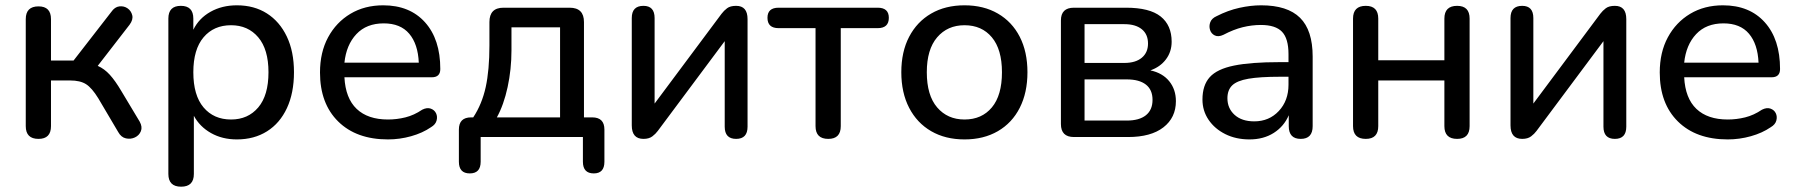

<svg xmlns="http://www.w3.org/2000/svg" viewBox="-20 -516 6767 723"><path d="M125 7Q77 7 77 -41V-444Q77 -492 125 -492Q172 -492 172 -444V-288H257L399 -471Q412 -490 429.5 -492Q447 -494 460.5 -484.5Q474 -475 478 -458.5Q482 -442 468 -423L348 -268Q373 -257 393.5 -234.5Q414 -212 437 -173L506 -58Q517 -38 510.5 -22Q504 -6 488 1.5Q472 9 454 5Q436 1 425 -19L350 -146Q326 -185 304 -199Q282 -213 244 -213H172V-41Q172 7 125 7Z M850 -66Q914 -66 952.5 -111.5Q991 -157 991 -244Q991 -330 952.5 -375.5Q914 -421 850 -421Q785 -421 746.5 -375.5Q708 -330 708 -244Q708 -157 746.5 -111.5Q785 -66 850 -66ZM662 187Q614 187 614 139V-446Q614 -494 661 -494Q708 -494 708 -446V-404Q729 -447 772.5 -471.5Q816 -496 872 -496Q937 -496 985 -465.5Q1033 -435 1060 -378.5Q1087 -322 1087 -244Q1087 -166 1060.5 -109Q1034 -52 985.5 -21.5Q937 9 872 9Q817 9 774.5 -15Q732 -39 710 -80V139Q710 187 662 187Z M1441 9Q1322 9 1253.5 -58.5Q1185 -126 1185 -243Q1185 -319 1215.5 -375.5Q1246 -432 1299.5 -464Q1353 -496 1423 -496Q1523 -496 1580.5 -432Q1638 -368 1638 -256Q1638 -225 1606 -225H1277Q1281 -146 1323 -106Q1365 -66 1441 -66Q1474 -66 1506.5 -74Q1539 -82 1570 -103Q1588 -112 1602 -107Q1616 -102 1622 -89.5Q1628 -77 1624 -62Q1620 -47 1603 -37Q1571 -15 1528 -3Q1485 9 1441 9ZM1277 -280H1557Q1554 -350 1521 -389Q1488 -428 1425 -428Q1360 -428 1322 -387.5Q1284 -347 1277 -280Z M1851 -74H2089V-413H1906V-326Q1906 -255 1891.5 -188Q1877 -121 1851 -74ZM1749 137Q1708 137 1708 93V-28Q1708 -74 1754 -74H1762Q1795 -124 1809 -188Q1823 -252 1823 -345V-433Q1823 -487 1876 -487H2125Q2179 -487 2179 -433V-74H2210Q2256 -74 2256 -28V93Q2256 137 2216 137Q2175 137 2175 93V0H1790V93Q1790 137 1749 137Z M2403 7Q2359 7 2359 -44V-448Q2359 -494 2403 -494Q2445 -494 2445 -448V-126L2697 -464Q2706 -476 2718 -485Q2730 -494 2752 -494Q2795 -494 2795 -444V-39Q2795 7 2752 7Q2709 7 2709 -39V-361L2457 -23Q2449 -12 2436.5 -2.5Q2424 7 2403 7Z M3099 7Q3051 7 3051 -41V-410H2912Q2870 -410 2870 -449Q2870 -487 2912 -487H3285Q3327 -487 3327 -449Q3327 -410 3285 -410H3146V-41Q3146 7 3099 7Z M3612 9Q3540 9 3486.5 -22Q3433 -53 3403.5 -110Q3374 -167 3374 -244Q3374 -321 3403.5 -377.5Q3433 -434 3486.5 -465Q3540 -496 3612 -496Q3684 -496 3737.5 -465Q3791 -434 3820 -377.5Q3849 -321 3849 -244Q3849 -167 3820 -110Q3791 -53 3737.5 -22Q3684 9 3612 9ZM3612 -66Q3677 -66 3715 -111.5Q3753 -157 3753 -244Q3753 -330 3715 -375.5Q3677 -421 3612 -421Q3548 -421 3509 -375.5Q3470 -330 3470 -244Q3470 -157 3509 -111.5Q3548 -66 3612 -66Z M4064 -62H4223Q4270 -62 4295 -82Q4320 -102 4320 -140Q4320 -178 4295 -197.5Q4270 -217 4223 -217H4064ZM4064 -279H4214Q4256 -279 4279.5 -298.5Q4303 -318 4303 -352Q4303 -387 4279.5 -406Q4256 -425 4214 -425H4064ZM4024 0Q3975 0 3975 -49V-439Q3975 -487 4024 -487H4220Q4309 -487 4350.5 -454Q4392 -421 4392 -359Q4392 -321 4370.5 -292.5Q4349 -264 4312 -251Q4358 -241 4383 -210Q4408 -179 4408 -135Q4408 -73 4361 -36.5Q4314 0 4228 0Z M4685 9Q4634 9 4594 -11Q4554 -31 4531 -65Q4508 -99 4508 -141Q4508 -195 4535.5 -225.5Q4563 -256 4626.5 -269Q4690 -282 4798 -282H4832V-312Q4832 -371 4807.5 -396.5Q4783 -422 4728 -422Q4694 -422 4659.5 -413.5Q4625 -405 4587 -385Q4568 -376 4554.5 -382.5Q4541 -389 4536.5 -403.5Q4532 -418 4537.5 -432.5Q4543 -447 4561 -455Q4604 -477 4647 -486.5Q4690 -496 4729 -496Q4828 -496 4875.5 -449Q4923 -402 4923 -303V-41Q4923 7 4878 7Q4833 7 4833 -41V-82Q4815 -40 4776.5 -15.5Q4738 9 4685 9ZM4832 -227H4800Q4724 -227 4681 -219.5Q4638 -212 4620 -194.5Q4602 -177 4602 -146Q4602 -108 4629 -83.5Q4656 -59 4703 -59Q4759 -59 4795.5 -98Q4832 -137 4832 -197Z M5123 7Q5075 7 5075 -41V-446Q5075 -494 5123 -494Q5170 -494 5170 -446V-289H5419V-446Q5419 -494 5467 -494Q5514 -494 5514 -446V-41Q5514 7 5467 7Q5419 7 5419 -41V-213H5170V-41Q5170 7 5123 7Z M5712 7Q5668 7 5668 -44V-448Q5668 -494 5712 -494Q5754 -494 5754 -448V-126L6006 -464Q6015 -476 6027 -485Q6039 -494 6061 -494Q6104 -494 6104 -444V-39Q6104 7 6061 7Q6018 7 6018 -39V-361L5766 -23Q5758 -12 5745.5 -2.5Q5733 7 5712 7Z M6486 9Q6367 9 6298.5 -58.5Q6230 -126 6230 -243Q6230 -319 6260.5 -375.5Q6291 -432 6344.5 -464Q6398 -496 6468 -496Q6568 -496 6625.5 -432Q6683 -368 6683 -256Q6683 -225 6651 -225H6322Q6326 -146 6368 -106Q6410 -66 6486 -66Q6519 -66 6551.5 -74Q6584 -82 6615 -103Q6633 -112 6647 -107Q6661 -102 6667 -89.5Q6673 -77 6669 -62Q6665 -47 6648 -37Q6616 -15 6573 -3Q6530 9 6486 9ZM6322 -280H6602Q6599 -350 6566 -389Q6533 -428 6470 -428Q6405 -428 6367 -387.5Q6329 -347 6322 -280Z"/></svg>

Font: Chiron GoRound TC
Style: Regular
Weight: 400
Designer: Ryoko NISHIZUKA 西塚涼子 (kana, bopomofo & ideographs); Paul D. Hunt (Latin, Greek & Cyrillic); Sandoll Communications 산돌커뮤니
Foundry: Adobe
Version: Version 1.000;hotconv 1.1.1;makeotfexe 2.6.0